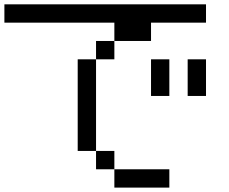

<svg xmlns="http://www.w3.org/2000/svg" viewBox="-20 -853 1040 873"><path d="M0 -750V-833.3H916.7V-750H666.7V-666.7H500V-750ZM750 -83.3V0H500V-83.3ZM750 -416.7H666.7V-583.3H750ZM916.7 -416.7H833.3V-583.3H916.7ZM333.3 -166.7V-583.3H416.7V-166.7ZM500 -166.7V-83.3H416.7V-166.7ZM500 -583.3H416.7V-666.7H500Z"/></svg>

Font: Galmuri11 Regular
Style: Regular
Weight: 400
Designer: Minseo Lee (Quiple)
Version: Version 2.356;hotconv 1.1.0;makeotfexe 2.6.0 DEVELOPMENT